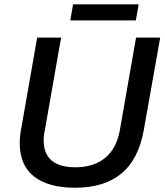

<svg xmlns="http://www.w3.org/2000/svg" viewBox="-20 -861 768 893"><path d="M307.1 -766.1 319.8 -840.8H625L611.8 -766.1ZM330.1 12.2Q205.1 12.2 138.4 -40Q71.8 -92.3 71.8 -195.8Q71.8 -229.5 79.1 -265.1L152.8 -686H264.2L189 -257.8Q183.1 -233.4 183.1 -209Q183.1 -83 331.1 -83Q415 -83 468.3 -126.2Q521.5 -169.4 537.1 -253.9L612.8 -686H725.1L648.9 -256.8Q624.5 -119.6 544.4 -53.7Q464.4 12.2 330.1 12.2Z"/></svg>

Font: Archivo Medium
Style: Italic
Weight: 500
Italic angle: -10°
Designer: Hector Gatti
Foundry: Omnibus-Type
Version: Version 2.001